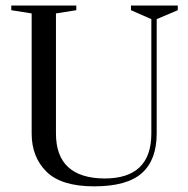

<svg xmlns="http://www.w3.org/2000/svg" viewBox="-20 -652 676 689"><path d="M542.3 -173.1Q542.3 -78.2 489.1 -30.8Q435.9 16.7 317.9 16.7Q200 16.7 146.8 -35.9Q93.6 -88.5 93.6 -173.1V-603.8L20.5 -615.4V-632.1H253.8V-615.4L180.8 -603.8V-173.1Q180.8 -12.8 355.1 -11.5Q523.1 -11.5 523.1 -173.1V-583.3L450 -615.4V-632.1H617.9V-615.4L542.3 -583.3Z"/></svg>

Font: Suranna
Style: Regular
Weight: 400
Version: Version 1.0.5; ttfautohint (v1.2.42-39fb)